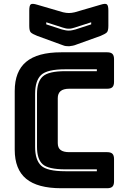

<svg xmlns="http://www.w3.org/2000/svg" viewBox="-20 -997 668 1017"><path d="M548 0H304Q179 0 118.5 -50Q58 -100 58 -204V-515Q58 -619 118.5 -669.5Q179 -720 304 -720H548Q567 -720 575.5 -711.5Q584 -703 584 -684V-563Q584 -544 575.5 -535.5Q567 -527 548 -527H347Q316 -527 301 -514.5Q286 -502 286 -477V-239Q286 -214 301 -202.5Q316 -191 347 -191H548Q567 -191 575.5 -182.5Q584 -174 584 -155V-36Q584 -17 575.5 -8.5Q567 0 548 0ZM493 -100H326Q236 -100 206 -127Q176 -154 176 -219V-499Q176 -565 207 -592.5Q238 -620 326 -620H493V-630H326Q230 -630 198 -600Q166 -570 166 -499V-219Q166 -150 197.5 -120Q229 -90 326 -90H493ZM376 -932 513 -972Q538 -980 546 -974Q554 -968 554 -941V-860Q554 -833 545.5 -825Q537 -817 513 -807L385 -761Q376 -757 365.5 -755Q355 -753 346 -752Q337 -752 329 -753Q321 -754 314 -757L177 -807Q152 -817 143.5 -825Q135 -833 135 -860V-941Q135 -968 143 -974Q151 -980 177 -972L314 -932Q331 -928 345 -928Q359 -928 376 -932ZM225 -879V-868L308 -841Q317 -839 325 -837Q333 -835 344 -835Q355 -835 363 -837Q371 -839 380 -841L463 -868V-879L376 -851Q369 -849 361.5 -847Q354 -845 344 -845Q334 -845 326.5 -847Q319 -849 312 -851Z"/></svg>

Font: Bungee Inline
Style: Regular
Weight: 400
Designer: David Jonathan Ross
Foundry: David Jonathan Ross
Version: Version 1.001;PS 1.0;hotconv 1.0.72;makeotf.lib2.5.5900